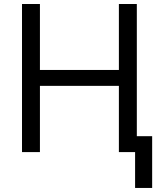

<svg xmlns="http://www.w3.org/2000/svg" viewBox="-20 -747 807 943"><path d="M88.1 -727.3H176.1V-403.4H563.9V-727.3H652V-78.1H727.3V176.1H643.5V0H563.9V-325.3H176.1V0H88.1Z"/></svg>

Font: Fast_Sans
Style: Regular
Weight: 400
Designer: Rasmus Andersson
Foundry: rsms
Version: Version 3.018;git-588b23468